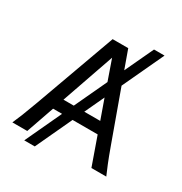

<svg xmlns="http://www.w3.org/2000/svg" viewBox="-191 -923 1063 1120"><g transform="rotate(30 340.5 -362.5)"><path d="M522.5 -781.2H593.3L463.9 -503.9L583.5 -173.3Q607.9 -105.5 623.5 -67.4Q639.2 -29.3 651.9 0H551.8L485.4 -188H316.4L202.6 56.2H131.8L245.6 -188H185.1L119.6 0H19.5Q32.7 -29.8 47.9 -67.4Q63 -105 87.9 -173.3L283.2 -712.9H388.2L432.6 -589.4ZM334.5 -617.7 211.4 -263.7H280.8L382.3 -481ZM412.6 -394.5 351.6 -263.7H459Z"/></g></svg>

Font: Andika LitF DSA DSG
Style: Regular
Weight: 400
Designer: Victor Gaultney, Annie Olsen, Julie Remington, Don Collingsworth, Eric Hays, Becca Hirsbrunner
Foundry: SIL International
Version: Version 6.200 ; LitF DSA DSG; ttfautohint (v1.8.3.10-c5d8)